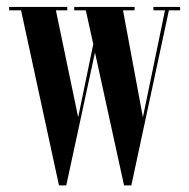

<svg xmlns="http://www.w3.org/2000/svg" viewBox="-20 -544 556 565"><path d="M153.5 1.5 42 -513.5H7V-523.5H178V-513.5H144.5L210 -199L254.5 -414L232.5 -513.5H198.5V-523.5H376V-513.5H342L400.5 -199L465.5 -513.5H431.5V-523.5H510V-513.5H477L366.5 1.5H345L259.5 -389.5L175 1.5Z"/></svg>

Font: Imbue 100pt SemiBold
Style: Regular
Weight: 600
Designer: Tyler Finck
Foundry: Etcetera Type Company
Version: Version 1.102; ttfautohint (v1.8.3)